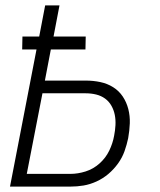

<svg xmlns="http://www.w3.org/2000/svg" viewBox="-20 -690 590 710"><path d="M17 0 115 -507H62L63 -555H125L147 -670H200L178 -555H297L296 -507H168L146 -392H297Q325 -392 351 -386.5Q377 -381 398.5 -367.5Q420 -354 434 -333Q448 -312 454.5 -286.5Q461 -261 460 -234Q459 -207 454 -179Q449 -155 440.5 -131Q432 -107 416.5 -85.5Q401 -64 381 -47Q361 -30 337 -19Q313 -8 289 -4Q265 0 241 0ZM79 -47H240Q268 -47 296.5 -56Q325 -65 348 -85.5Q371 -106 384 -133Q397 -160 402 -188Q406 -208 407 -227.5Q408 -247 404.5 -265Q401 -283 392 -299Q383 -315 368.5 -325.5Q354 -336 335.5 -340.5Q317 -345 297 -345H137Z"/></svg>

Font: Lode Dark
Style: Italic
Weight: 400
Italic angle: -11°
Monospace: yes
Designer: Belleve Invis
Foundry: Belleve Invis
Version: Version 29.2.0; ttfautohint (v1.8.3)